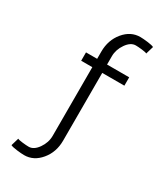

<svg xmlns="http://www.w3.org/2000/svg" viewBox="-205 -828 849 991"><g transform="rotate(30 219.5 -332.0)"><path d="M249 -83.5Q249 -15.1 208.7 33.4Q168.5 82 111.8 82Q95.2 82 67.6 78.6Q40 75.2 29.8 69.8L43.5 23.4Q49.3 27.3 73 30Q96.7 32.7 110.4 32.7Q140.6 32.7 165.3 -2.7Q189.9 -38.1 189.9 -78.1V-225.6V-487.3H123.5V-537.1H189.9V-580.1Q189.9 -648.9 230.2 -697.5Q270.5 -746.1 327.1 -746.1Q343.8 -746.1 371.3 -742.7Q398.9 -739.3 409.2 -733.9L395.5 -687.5Q389.6 -691.4 366 -694.1Q342.3 -696.8 328.6 -696.8Q298.3 -696.8 273.7 -661.4Q249 -626 249 -586.4V-537.1H380.9V-487.3H249Z"/></g></svg>

Font: LaylaThuluth
Style: Regular
Weight: 400
Version: Version 2.0